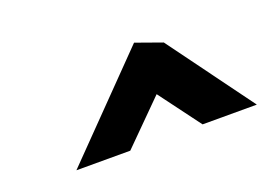

<svg xmlns="http://www.w3.org/2000/svg" viewBox="-51 -921 667 479"><g transform="rotate(-20 282.0 -681.0)"><path d="M85 -556H228L338 -666L420 -556H564L399 -781L329 -806Z"/></g></svg>

Font: Bluebird
Style: SfBdObl
Weight: 700
Designer: Jasper
Foundry: Cannot Into Space Fonts
Version: Version 0.98